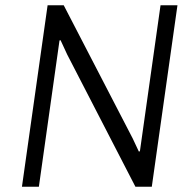

<svg xmlns="http://www.w3.org/2000/svg" viewBox="-20 -706 733 726"><path d="M63 0 160 -686H221L482 -182L505 -133L509 -134L587 -686H651L554 0H492L234 -500L209 -554L205 -553L127 0Z"/></svg>

Font: Chivo ExtraLight
Style: Italic
Weight: 250
Italic angle: -8.05°
Designer: Hector Gatti
Foundry: Omnibus-Type
Version: Version 2.002